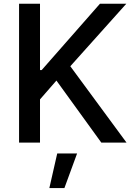

<svg xmlns="http://www.w3.org/2000/svg" viewBox="-20 -747 704 1006"><path d="M79.9 0H189.6V-226.2L275.6 -324.9L510.7 0H642.8L348.4 -399.9L641.7 -727.3H503.6L198.5 -380H189.6V-727.3H79.9ZM238.6 238.3H317.5L383.9 57.2H279.8Z"/></svg>

Font: Margiela Sans Medium
Style: Regular
Weight: 500
Designer: Stefan Endress, Andreas Faust
Version: Version 1.100;FEAKit 1.0